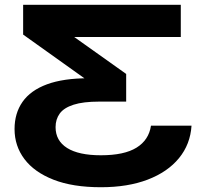

<svg xmlns="http://www.w3.org/2000/svg" viewBox="-20 -770 841 805"><path d="M738 -750V-615H143L170 -701L509 -460V-344H396Q329 -344 288.5 -331Q248 -318 230.5 -294Q213 -270 213 -237Q213 -180 261.5 -149.5Q310 -119 403 -119Q501 -119 552.5 -151Q604 -183 613 -243H783Q778 -165 730.5 -107Q683 -49 599.5 -17Q516 15 403 15Q285 15 204.5 -16.5Q124 -48 82.5 -103Q41 -158 41 -229Q41 -295 74.5 -343Q108 -391 177 -416.5Q246 -442 353 -442H426L405 -391L77 -625V-750Z"/></svg>

Font: Unbounded Medium
Style: Regular
Weight: 500
Designer: Luke Prowse, Jean-Baptiste Morizot, Fátima Lázaro, Florian Runge
Foundry: NaN
Version: Version 1.700